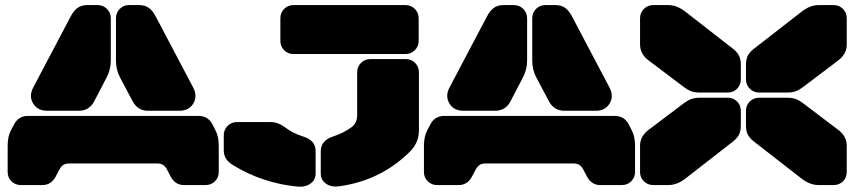

<svg xmlns="http://www.w3.org/2000/svg" viewBox="-20 -720 3324 747"><path d="M318.8 -700.2H359.9Q381.3 -700.2 396.2 -685.3Q411.1 -670.4 411.1 -648.9V-484.9Q411.1 -449.2 395 -418.9L346.2 -325.2Q327.1 -289.1 286.1 -289.1H163.1Q126 -289.1 108.9 -317.4Q91.8 -345.7 108.9 -378.9L254.9 -655.8Q267.1 -679.2 282.2 -689.7Q297.4 -700.2 318.8 -700.2ZM481.9 -700.2H522Q543.5 -700.2 558.6 -689.7Q573.7 -679.2 585.9 -655.8L731.9 -378.9Q749 -345.7 732.2 -317.4Q715.3 -289.1 678.2 -289.1H556.2Q516.6 -289.1 497.1 -324.2L446.8 -418.9Q431.2 -448.2 431.2 -484.9V-648.9Q431.2 -670.4 445.8 -685.3Q460.4 -700.2 481.9 -700.2ZM88.9 -269H752Q789.1 -269 806.2 -236.8L818.8 -211.9Q831.1 -188.5 831.1 -151.9V-50.8Q831.1 -29.3 816.2 -14.6Q801.3 0 779.8 0H695.8Q661.6 0 644 -33.2L630.9 -58.1Q624 -71.8 615.2 -77.9Q606.4 -84 590.8 -84H250Q234.4 -84 225.6 -77.9Q216.8 -71.8 210 -58.1L196.8 -33.2Q179.2 0 145 0H61Q39.6 0 24.7 -14.6Q9.8 -29.3 9.8 -50.8V-151.9Q9.8 -188.5 22 -211.9L35.2 -236.8Q52.2 -269 88.9 -269Z M1608.9 -648.9V-561Q1608.9 -539.6 1594 -524.7Q1579.1 -509.8 1557.6 -509.8H1121.6Q1100.1 -509.8 1085.4 -524.7Q1070.8 -539.6 1070.8 -561V-648.9Q1070.8 -670.4 1085.4 -685.3Q1100.1 -700.2 1121.6 -700.2H1557.6Q1579.1 -700.2 1594 -685.3Q1608.9 -670.4 1608.9 -648.9ZM1576.7 -131.8Q1464.4 -19.5 1305.7 3.9Q1270 9.8 1249 -4.9Q1228 -19.5 1228 -44.9V-130.9Q1228 -173.8 1275.9 -189Q1316.4 -202.1 1347.7 -225.1Q1369.6 -241.2 1369.6 -272.9V-439Q1369.6 -460.4 1384.5 -475.3Q1399.4 -490.2 1420.9 -490.2H1558.6Q1580.1 -490.2 1595 -475.3Q1609.9 -460.4 1609.9 -439V-212.9Q1609.9 -166.5 1576.7 -131.8ZM1156.7 -189.9Q1183.6 -181.6 1195.8 -167.7Q1208 -153.8 1208 -130.9V-44.9Q1208 -20.5 1188.2 -5.9Q1168.5 8.8 1136.7 5.9Q1001 -7.3 885.7 -78.1Q850.6 -99.6 850.6 -133.8V-193.8Q850.6 -215.3 865.5 -230.2Q880.4 -245.1 901.9 -245.1H1032.7Q1061 -245.1 1086.9 -226.1Q1117.7 -202.1 1156.7 -189.9Z M1938.5 -700.2H1979.5Q2001 -700.2 2015.9 -685.3Q2030.8 -670.4 2030.8 -648.9V-484.9Q2030.8 -449.2 2014.6 -418.9L1965.8 -325.2Q1946.8 -289.1 1905.8 -289.1H1782.7Q1745.6 -289.1 1728.5 -317.4Q1711.4 -345.7 1728.5 -378.9L1874.5 -655.8Q1886.7 -679.2 1901.9 -689.7Q1917 -700.2 1938.5 -700.2ZM2101.6 -700.2H2141.6Q2163.1 -700.2 2178.2 -689.7Q2193.4 -679.2 2205.6 -655.8L2351.6 -378.9Q2368.7 -345.7 2351.8 -317.4Q2335 -289.1 2297.9 -289.1H2175.8Q2136.2 -289.1 2116.7 -324.2L2066.4 -418.9Q2050.8 -448.2 2050.8 -484.9V-648.9Q2050.8 -670.4 2065.4 -685.3Q2080.1 -700.2 2101.6 -700.2ZM1708.5 -269H2371.6Q2408.7 -269 2425.8 -236.8L2438.5 -211.9Q2450.7 -188.5 2450.7 -151.9V-50.8Q2450.7 -29.3 2435.8 -14.6Q2420.9 0 2399.4 0H2315.4Q2281.2 0 2263.7 -33.2L2250.5 -58.1Q2243.7 -71.8 2234.9 -77.9Q2226.1 -84 2210.4 -84H1869.6Q1854 -84 1845.2 -77.9Q1836.4 -71.8 1829.6 -58.1L1816.4 -33.2Q1798.8 0 1764.6 0H1680.7Q1659.2 0 1644.3 -14.6Q1629.4 -29.3 1629.4 -50.8V-151.9Q1629.4 -188.5 1641.6 -211.9L1654.8 -236.8Q1671.9 -269 1708.5 -269Z M2862.3 -467.8V-411.1Q2862.3 -389.6 2847.7 -374.8Q2833 -359.9 2811.5 -359.9H2703.6Q2683.6 -359.9 2669.4 -365Q2655.3 -370.1 2638.7 -382.8L2503.4 -484.9Q2470.2 -509.8 2470.2 -546.9V-648.9Q2470.2 -670.4 2485.1 -685.3Q2500 -700.2 2521.5 -700.2H2580.6Q2613.8 -700.2 2647.5 -673.8L2832.5 -529.8Q2847.7 -517.6 2855 -503.7Q2862.3 -489.7 2862.3 -467.8ZM2882.3 -411.1V-467.8Q2882.3 -489.7 2889.6 -503.7Q2897 -517.6 2912.6 -529.8L3097.7 -673.8Q3131.3 -700.2 3164.6 -700.2H3223.6Q3245.1 -700.2 3259.8 -685.3Q3274.4 -670.4 3274.4 -648.9V-546.9Q3274.4 -509.8 3241.2 -484.9L3106.4 -382.8Q3089.8 -370.1 3075.7 -365Q3061.5 -359.9 3041.5 -359.9H2933.6Q2912.1 -359.9 2897.2 -374.8Q2882.3 -389.6 2882.3 -411.1ZM2862.3 -289.1V-231.9Q2862.3 -210 2855 -196Q2847.7 -182.1 2832.5 -169.9L2647.5 -25.9Q2614.3 0 2580.6 0H2521.5Q2500 0 2485.1 -14.6Q2470.2 -29.3 2470.2 -50.8V-152.8Q2470.2 -189.9 2503.4 -214.8L2638.7 -316.9Q2655.3 -329.6 2669.4 -334.7Q2683.6 -339.8 2703.6 -339.8H2811.5Q2833 -339.8 2847.7 -325.2Q2862.3 -310.5 2862.3 -289.1ZM2882.3 -231.9V-289.1Q2882.3 -310.5 2897.2 -325.2Q2912.1 -339.8 2933.6 -339.8H3041.5Q3061.5 -339.8 3075.7 -334.7Q3089.8 -329.6 3106.4 -316.9L3241.2 -214.8Q3274.4 -189.9 3274.4 -152.8V-50.8Q3274.4 -29.3 3259.8 -14.6Q3245.1 0 3223.6 0H3164.6Q3130.9 0 3097.7 -25.9L2912.6 -169.9Q2897 -182.1 2889.6 -196Q2882.3 -210 2882.3 -231.9Z"/></svg>

Font: Nastup Soft
Style: Regular
Weight: 400
Designer: Maksym Kobuzan
Foundry: Zakznak
Version: Version 1.020;hotconv 1.0.109;makeotfexe 2.5.65596